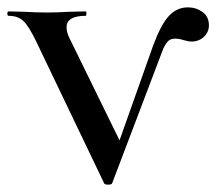

<svg xmlns="http://www.w3.org/2000/svg" viewBox="-32 -499 588 522"><path d="M-9 -456Q-12 -456 -12 -462Q-12 -468 -9 -468L33 -467Q67 -465 96 -465Q122 -465 158 -467L201 -468Q203 -468 203 -462Q203 -456 201 -456Q149 -456 149 -425Q149 -411 157 -395L303 -97L256 -13L385 -377Q406 -433 427.5 -456Q449 -479 479 -479Q501 -479 518.5 -466.5Q536 -454 536 -430Q536 -412 522.5 -399Q509 -386 488 -386Q481 -386 467 -390Q455 -394 444 -394Q433 -394 426.5 -388.5Q420 -383 412 -367L273 -1Q272 3 262 3Q252 3 251 -1L67 -385Q47 -427 32 -441.5Q17 -456 -9 -456Z"/></svg>

Font: Cormorant SC SemiBold
Style: Regular
Weight: 600
Designer: Christian Thalmann (Catharsis Fonts)
Foundry: Catharsis Fonts
Version: Version 4.000